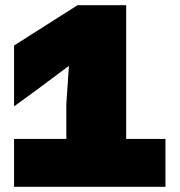

<svg xmlns="http://www.w3.org/2000/svg" viewBox="-20 -718 690 738"><path d="M235 0V-318L245 -465L123 -374L34 -309V-543L278 -698H465V0ZM34 0V-184H616V0Z"/></svg>

Font: Azeret Mono Thin Black
Style: Regular
Weight: 900
Version: Version 1.002